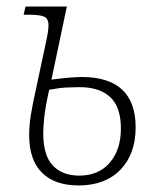

<svg xmlns="http://www.w3.org/2000/svg" viewBox="-20 -556 488 586"><path d="M220 10Q147 10 108 -29Q69 -68 69 -144Q69 -173 74.5 -207Q80 -241 90 -285L122 -435Q125 -449 126.5 -460.5Q128 -472 128 -479Q128 -500 114 -505.5Q100 -511 71 -511H52L58 -536H184L137 -313Q167 -317 191 -319Q215 -321 229 -321Q394 -321 394 -167Q394 -86 347.5 -38Q301 10 220 10ZM222 -20Q281 -20 315 -59.5Q349 -99 349 -164Q349 -229 316.5 -259.5Q284 -290 223 -290Q207 -290 184.5 -289Q162 -288 130 -282Q118 -227 115 -197Q112 -167 112 -149Q112 -82 141 -51Q170 -20 222 -20Z"/></svg>

Font: Noto Serif SemiCondensed ExtraLight
Style: Italic
Weight: 200
Width: 4
Italic angle: -12°
Designer: Monotype Design Team
Foundry: Monotype Imaging Inc.
Version: Version 2.013